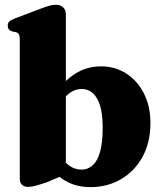

<svg xmlns="http://www.w3.org/2000/svg" viewBox="-20 -772 678 806"><path d="M256.5 -711V-41L178.5 -7.5Q141 5 125.8 8.8Q110.5 12.5 97.5 12.5Q82 12.5 72.5 4Q63 -4.5 63 -21V-607Q63 -622 59 -628.2Q55 -634.5 46.5 -637L31.5 -640Q21.5 -643 17 -649Q12.5 -655 12.5 -664Q12.5 -675 18.5 -681.2Q24.5 -687.5 41 -694L149 -735Q174 -744.5 188.2 -748.2Q202.5 -752 213.5 -752Q235 -752 245.8 -740.5Q256.5 -729 256.5 -711ZM222 -317.5 190.5 -349.5Q232 -417 284.8 -455.2Q337.5 -493.5 404.5 -493.5Q463.5 -493.5 510.5 -463Q557.5 -432.5 584.5 -379Q611.5 -325.5 611.5 -255.5Q611.5 -174.5 578.5 -114Q545.5 -53.5 488.5 -20Q431.5 13.5 360 13.5Q300 13.5 255 -12.5Q210 -38.5 178 -91L227 -125Q250 -90.5 272.8 -75.2Q295.5 -60 322.5 -60Q348.5 -60 368.8 -77.8Q389 -95.5 400 -134.2Q411 -173 411 -235.5Q411 -293.5 399.8 -329.2Q388.5 -365 368.8 -381.8Q349 -398.5 323.5 -398.5Q294 -398.5 269 -379.2Q244 -360 222 -317.5Z"/></svg>

Font: Fraunces ExtraBold
Style: Regular
Weight: 800
Version: Version 1.000;[b76b70a41]